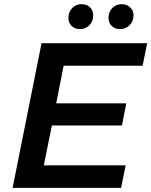

<svg xmlns="http://www.w3.org/2000/svg" viewBox="-20 -909 732 929"><path d="M192 -109H588L566 0H41L181 -700H692L670 -591H288L252 -409H591L570 -302H231ZM561 -768Q537 -768 521 -783Q505 -798 505 -822Q505 -852 524 -870.5Q543 -889 569 -889Q592 -889 609 -874Q626 -859 626 -834Q626 -805 606.5 -786.5Q587 -768 561 -768ZM368 -768Q343 -768 327 -783Q311 -798 311 -822Q311 -852 330 -870.5Q349 -889 374 -889Q399 -889 415 -874Q431 -859 431 -834Q431 -805 412 -786.5Q393 -768 368 -768Z"/></svg>

Font: Montserrat SemiBold
Style: Italic
Weight: 600
Italic angle: -11.3°
Designer: Julieta Ulanovsky
Foundry: Julieta Ulanovsky
Version: Version 9.000; ttfautohint (v1.8.4.7-5d5b)